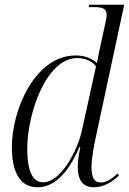

<svg xmlns="http://www.w3.org/2000/svg" viewBox="-20 -780 544 810"><path d="M138 10C202 10 263 -38 315 -160H319C312 -127 308 -99 308 -75C308 -19 331 10 376 10C417 10 455 -13 482 -40L476 -48C453 -26 429 -10 405 -10C378 -10 366 -30 366 -77C366 -108 377 -171 385 -205L504 -760H356L354 -750H380C413 -750 430 -742 430 -719C430 -709 428 -698 425 -685L404 -588C399 -565 393 -539 389 -514C367 -534 337 -546 299 -546C129 -546 30 -319 30 -159C30 -62 60 10 138 10ZM162 -11C122 -11 95 -49 95 -153C95 -299 174 -535 306 -535C338 -535 370 -522 385 -500L325 -227C307 -147 238 -11 162 -11Z"/></svg>

Font: Noto Serif Display SemiCondensed Light
Style: Italic
Weight: 300
Width: 4
Italic angle: -12°
Designer: Monotype Design Team
Foundry: Monotype Imaging Inc.
Version: Version 2.009